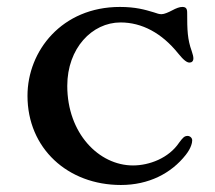

<svg xmlns="http://www.w3.org/2000/svg" viewBox="-20 -524 624 556"><path d="M59.6 -246.6C59.6 -94.2 176.3 11.7 330.1 11.7C410.2 11.7 475.6 -21.5 518.1 -75.7C534.2 -96.2 536.6 -111.8 536.6 -117.7C536.6 -125 529.8 -130.4 523.4 -130.4C513.7 -130.4 509.3 -125 499 -111.3C468.8 -65.9 412.1 -44.9 365.2 -44.9C266.1 -44.9 174.8 -138.2 174.8 -275.4C174.8 -384.3 246.6 -459 329.1 -459C391.1 -459 448.7 -428.2 496.1 -369.1C512.2 -349.1 521.5 -342.8 528.8 -342.8C535.2 -342.8 540 -346.7 540 -355C540 -359.4 538.6 -366.2 535.2 -376C522.9 -410.2 522 -436 522 -487.8C522 -500.5 517.1 -503.9 507.8 -503.9C500 -503.9 490.7 -500.5 478 -493.7C467.8 -488.3 455.6 -482.9 447.8 -482.9C440.9 -482.9 435.1 -484.9 425.3 -488.3C399.4 -496.1 372.6 -503.9 327.1 -503.9C159.2 -503.9 59.6 -376.5 59.6 -246.6Z"/></svg>

Font: Stoke
Style: Light
Weight: 300
Designer: Nicole Fally
Foundry: Nicole Fally
Version: Version 1.001